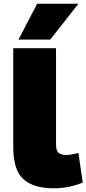

<svg xmlns="http://www.w3.org/2000/svg" viewBox="-20 -998 463 1028"><path d="M280 -740V-227Q280 -190 294.5 -179Q309 -168 335 -168Q348 -168 363.5 -171Q379 -174 400 -179L423 -20Q390 -7 351.5 1.5Q313 10 265 10Q159 10 105 -39Q51 -88 51 -211V-740ZM79 -786 179 -978H400L249 -786Z"/></svg>

Font: Georama Extended ExtraBold
Style: Regular
Weight: 800
Width: 7
Designer: Jean-Baptiste Levee
Foundry: Production Type
Version: Version 1.000